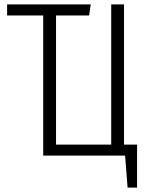

<svg xmlns="http://www.w3.org/2000/svg" viewBox="-20 -705 671 870"><path d="M542 -49.8H601.1V145H558.1L546.9 0H175.8V-634.8H12.2V-685.1H391.1L383.8 -634.8H233.9V-49.8H483.9V-685.1H542Z"/></svg>

Font: Fira Sans Compressed Light
Style: Regular
Weight: 300
Width: 1
Designer: Carrois Corporate & Edenspiekermann AG
Foundry: Carrois Corporate GbR & Edenspiekermann AG
Version: Version 4.203;PS 004.203;hotconv 1.0.88;makeotf.lib2.5.64775